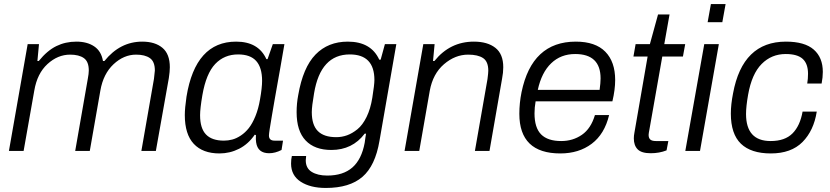

<svg xmlns="http://www.w3.org/2000/svg" viewBox="-20 -743 4087 945"><path d="M23.9 0 116.2 -525.9H171.9L164.1 -442.9H170.9Q212.4 -494.1 257.3 -516.1Q302.2 -538.1 356 -538.1Q409.2 -538.1 443.8 -514.6Q478.5 -491.2 486.8 -442.9H494.1Q570.8 -538.1 680.2 -538.1Q743.2 -538.1 779.5 -507.6Q815.9 -477.1 815.9 -412.1Q815.9 -390.6 811 -358.9L747.1 0H675.8L737.8 -355Q742.2 -389.2 742.2 -396Q742.2 -439.9 717.8 -457Q693.4 -474.1 649.9 -474.1Q589.4 -474.1 538.8 -426.8Q488.3 -379.4 474.1 -297.9L421.9 0H350.1L412.1 -355Q417 -380.4 417 -396Q417 -439.9 392.8 -457Q368.7 -474.1 325.2 -474.1Q264.2 -474.1 213.6 -427.7Q163.1 -381.3 148.9 -297.9L96.2 0Z M1060.1 12.2Q978 12.2 933.8 -34.9Q889.6 -82 889.6 -176.8Q889.6 -210.4 897.9 -267.1Q941.9 -538.1 1142.1 -538.1Q1252 -538.1 1291 -452.1H1296.9L1322.8 -525.9H1379.9L1358.9 -404.8Q1355 -382.3 1346.4 -334.7Q1337.9 -287.1 1331.5 -250.7Q1325.2 -214.4 1318.4 -174.6Q1311.5 -134.8 1307.6 -109.1Q1303.7 -83.5 1303.7 -76.2Q1303.7 -50.8 1331.1 -50.8H1373L1365.7 -4.9Q1334.5 11.2 1304.7 11.2Q1248.5 11.2 1240.7 -42Q1238.3 -54.7 1239.7 -78.1L1233.9 -80.1Q1202.1 -33.7 1156.7 -10.7Q1111.3 12.2 1060.1 12.2ZM1082 -50.8Q1103 -50.8 1123.3 -56.2Q1143.6 -61.5 1165.3 -75.9Q1187 -90.3 1204.6 -112.5Q1222.2 -134.8 1237.1 -171.1Q1252 -207.5 1259.8 -253.9Q1270 -311.5 1270 -345.2Q1270 -410.2 1241.2 -442.6Q1212.4 -475.1 1151.9 -475.1Q1084 -475.1 1039.3 -428.2Q994.6 -381.3 976.1 -274.9Q964.8 -209 964.8 -175.8Q964.8 -111.3 993.9 -81.1Q1022.9 -50.8 1082 -50.8Z M1583.5 182.1Q1507.3 182.1 1460 151.4Q1412.6 120.6 1412.6 62Q1412.6 41 1416.5 24.9H1486.8Q1484.9 40.5 1484.9 45.9Q1484.9 85 1514.2 103Q1543.5 121.1 1590.8 121.1Q1668.9 121.1 1714.4 81.3Q1759.8 41.5 1774.9 -40Q1775.9 -49.8 1778.6 -66.4Q1781.2 -83 1781.7 -85H1774.9Q1714.4 -4.9 1610.8 -4.9Q1528.8 -4.9 1484.4 -51.5Q1439.9 -98.1 1439.9 -190.9Q1439.9 -233.9 1447.8 -274.9Q1471.2 -411.1 1533 -474.6Q1594.7 -538.1 1691.9 -538.1Q1806.2 -538.1 1846.7 -449.2H1853.5L1874.5 -525.9H1930.7L1847.7 -49.8Q1827.1 72.8 1763.9 127.4Q1700.7 182.1 1583.5 182.1ZM1634.8 -67.9Q1662.6 -67.9 1688.2 -77.1Q1713.9 -86.4 1739.3 -106.9Q1764.6 -127.4 1784.2 -167.2Q1803.7 -207 1812.5 -262.2Q1822.8 -326.7 1822.8 -349.1Q1822.8 -475.1 1701.7 -475.1Q1557.6 -475.1 1525.9 -284.2Q1514.6 -219.2 1514.6 -190.9Q1514.6 -127.9 1544.4 -97.9Q1574.2 -67.9 1634.8 -67.9Z M1971.2 0 2063.5 -525.9H2119.1L2111.3 -442.9H2118.2Q2194.8 -538.1 2312.5 -538.1Q2379.4 -538.1 2418.2 -507.6Q2457 -477.1 2457 -412.1Q2457 -385.7 2451.2 -356L2389.2 0H2317.4L2379.4 -354Q2383.3 -384.3 2383.3 -395Q2383.3 -439.9 2357.9 -457Q2332.5 -474.1 2284.2 -474.1Q2220.2 -474.1 2165.3 -427Q2110.4 -379.9 2095.2 -295.9L2043.5 0Z M2737.8 12.2Q2536.1 12.2 2536.1 -183.1Q2536.1 -235.4 2546.9 -289.1Q2598.1 -538.1 2814 -538.1Q2910.6 -538.1 2959.2 -488.5Q3007.8 -439 3007.8 -349.1Q3007.8 -301.8 2994.1 -244.1H2616.2Q2610.8 -213.9 2610.8 -185.1Q2610.8 -114.3 2643.3 -81.5Q2675.8 -48.8 2742.2 -48.8Q2799.8 -48.8 2844.2 -79.6Q2888.7 -110.4 2908.2 -176.8H2978Q2955.6 -83 2892.3 -35.4Q2829.1 12.2 2737.8 12.2ZM2627 -300.8H2931.2Q2936 -335.9 2936 -356.9Q2936 -477.1 2811 -477.1Q2740.2 -477.1 2692.9 -431.6Q2645.5 -386.2 2627 -300.8Z M3182.6 11.2Q3137.7 11.2 3118.7 -7.8Q3099.6 -26.9 3099.6 -62Q3099.6 -75.2 3102.5 -89.8L3167.5 -464.8H3097.7L3108.4 -525.9H3178.7L3218.8 -671.9H3275.4L3249.5 -525.9H3352.5L3341.3 -464.8H3239.7L3176.8 -107.9Q3172.4 -85.9 3172.4 -79.1Q3172.4 -63.5 3180.7 -56.2Q3189 -48.8 3208.5 -48.8H3269.5L3260.7 -2.9Q3225.1 11.2 3182.6 11.2Z M3462.9 -633.8 3479 -723.1H3551.3L3535.2 -633.8ZM3353 0 3446.3 -525.9H3518.1L3425.3 0Z M3773.9 12.2Q3676.3 12.2 3626.7 -35.6Q3577.1 -83.5 3577.1 -184.1Q3577.1 -228 3587.9 -283.2Q3634.8 -538.1 3848.1 -538.1Q3940.4 -538.1 3985.1 -499Q4029.8 -460 4029.8 -389.2Q4029.8 -362.3 4023.9 -332H3953.1Q3957 -355 3957 -379.9Q3957 -429.2 3930.9 -453.1Q3904.8 -477.1 3847.2 -477.1Q3777.3 -477.1 3728.8 -428.2Q3680.2 -379.4 3662.1 -276.9Q3651.9 -218.8 3651.9 -182.1Q3651.9 -48.8 3772.9 -48.8Q3843.3 -48.8 3880.6 -86.4Q3918 -124 3930.2 -193.8H4000Q3985.4 -100.1 3929.7 -43.9Q3874 12.2 3773.9 12.2Z"/></svg>

Font: Archivo Light
Style: Italic
Weight: 300
Italic angle: -10°
Designer: Hector Gatti
Foundry: Omnibus-Type
Version: Version 2.001